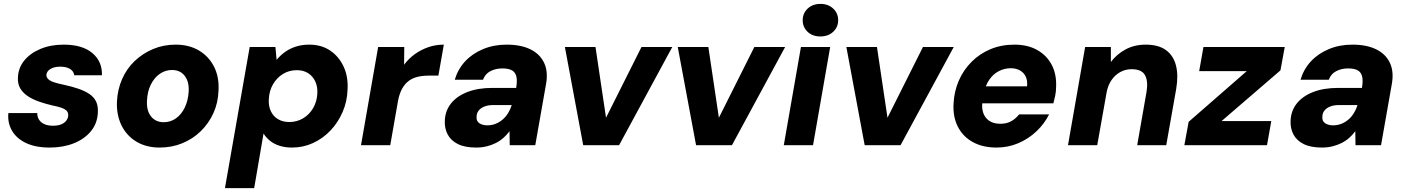

<svg xmlns="http://www.w3.org/2000/svg" viewBox="-20 -745 7215 985"><path d="M235 12Q162 12 113 -11.5Q64 -35 41 -75.5Q18 -116 23 -165H171Q171 -145 180.5 -130.5Q190 -116 208 -108Q226 -100 252 -100Q277 -100 294 -107Q311 -114 320 -126Q329 -138 330 -152Q331 -168 321 -177.5Q311 -187 292.5 -193Q274 -199 249 -204Q214 -212 181 -223.5Q148 -235 123 -251.5Q98 -268 84 -291.5Q70 -315 72 -348Q74 -397 104.5 -434.5Q135 -472 187.5 -494Q240 -516 307 -516Q402 -516 453.5 -473Q505 -430 503 -359H361Q358 -380 339 -391.5Q320 -403 289 -403Q258 -403 238.5 -391Q219 -379 218 -360Q218 -348 228 -338.5Q238 -329 258.5 -322.5Q279 -316 308 -310Q350 -301 383 -289.5Q416 -278 439 -262.5Q462 -247 473 -224Q484 -201 482 -168Q480 -113 447 -72.5Q414 -32 359 -10Q304 12 235 12Z M799 12Q730 12 679.5 -18.5Q629 -49 603 -102.5Q577 -156 580 -224Q583 -286 606.5 -339.5Q630 -393 671 -432Q712 -471 765.5 -493.5Q819 -516 881 -516Q950 -516 1000.5 -486Q1051 -456 1078 -403Q1105 -350 1101 -280Q1099 -218 1075 -165Q1051 -112 1010 -72Q969 -32 915 -10Q861 12 799 12ZM819 -118Q855 -118 883 -138Q911 -158 928 -193.5Q945 -229 948 -275Q950 -311 939.5 -335.5Q929 -360 909.5 -373Q890 -386 863 -386Q828 -386 799.5 -366Q771 -346 753.5 -310.5Q736 -275 734 -228Q732 -193 742.5 -168.5Q753 -144 773 -131Q793 -118 819 -118Z M1134 220 1261 -504H1393L1399 -438Q1418 -461 1442.5 -478.5Q1467 -496 1498 -506Q1529 -516 1566 -516Q1629 -516 1674 -485.5Q1719 -455 1743 -403Q1767 -351 1763 -285Q1761 -224 1737.5 -170Q1714 -116 1675 -75Q1636 -34 1585.5 -11Q1535 12 1478 12Q1443 12 1414.5 3Q1386 -6 1365.5 -22.5Q1345 -39 1332 -60L1284 220ZM1464 -119Q1503 -119 1535 -138Q1567 -157 1586.5 -190.5Q1606 -224 1608 -266Q1610 -300 1597.5 -327Q1585 -354 1561 -369.5Q1537 -385 1503 -385Q1463 -385 1431.5 -365.5Q1400 -346 1380.5 -312.5Q1361 -279 1359 -235Q1357 -201 1369.5 -174.5Q1382 -148 1406.5 -133.5Q1431 -119 1464 -119Z M1832 0 1920 -504H2054L2053 -413Q2077 -445 2108.5 -467.5Q2140 -490 2177.5 -503Q2215 -516 2257 -516L2229 -357H2178Q2149 -357 2123 -351Q2097 -345 2077 -330Q2057 -315 2043 -290Q2029 -265 2022 -228L1982 0Z M2423 12Q2365 12 2329 -6Q2293 -24 2276.5 -55.5Q2260 -87 2262 -126Q2264 -177 2294 -214.5Q2324 -252 2378 -273Q2432 -294 2506 -294H2628Q2634 -328 2629.5 -350.5Q2625 -373 2607.5 -383.5Q2590 -394 2557 -394Q2523 -394 2496 -380Q2469 -366 2458 -336H2313Q2329 -390 2366 -430Q2403 -470 2458 -493Q2513 -516 2579 -516Q2652 -516 2701 -492Q2750 -468 2771.5 -422.5Q2793 -377 2781 -312L2726 0H2595L2594 -72Q2580 -53 2562.5 -37.5Q2545 -22 2523 -11Q2501 0 2476 6Q2451 12 2423 12ZM2480 -102Q2503 -102 2523 -110Q2543 -118 2559 -132Q2575 -146 2586.5 -164.5Q2598 -183 2605 -205V-206H2509Q2484 -206 2465 -198.5Q2446 -191 2435.5 -177.5Q2425 -164 2425 -146Q2423 -124 2439 -113Q2455 -102 2480 -102Z M2972 0 2878 -504H3035L3089 -141L3271 -504H3429L3156 0Z M3551 0 3457 -504H3614L3668 -141L3850 -504H4008L3735 0Z M4001 0 4089 -504H4239L4151 0ZM4189 -558Q4148 -558 4123 -582Q4098 -606 4098 -641Q4098 -677 4123.5 -701Q4149 -725 4189 -725Q4229 -725 4254.5 -701Q4280 -677 4280 -641Q4280 -606 4254.5 -582Q4229 -558 4189 -558Z M4416 0 4322 -504H4479L4533 -141L4715 -504H4873L4600 0Z M5092 12Q5022 12 4971 -16Q4920 -44 4894 -95Q4868 -146 4872 -214Q4875 -276 4898.5 -330.5Q4922 -385 4963.5 -427Q5005 -469 5061 -492.5Q5117 -516 5184 -516Q5253 -516 5302 -488Q5351 -460 5376 -411.5Q5401 -363 5398 -299Q5398 -276 5393.5 -254.5Q5389 -233 5384 -215H4976L4992 -302H5249Q5252 -332 5242 -352.5Q5232 -373 5212 -384Q5192 -395 5165 -395Q5133 -395 5104 -380Q5075 -365 5054.5 -335Q5034 -305 5026 -259L5021 -229Q5015 -195 5023.5 -168Q5032 -141 5054.5 -125.5Q5077 -110 5112 -110Q5145 -110 5168.5 -123.5Q5192 -137 5208 -158H5362Q5338 -110 5297.5 -71.5Q5257 -33 5204.5 -10.5Q5152 12 5092 12Z M5459 0 5547 -504H5679V-427Q5709 -467 5754.5 -491.5Q5800 -516 5858 -516Q5923 -516 5961.5 -488Q6000 -460 6013 -409Q6026 -358 6014 -288L5963 0H5814L5862 -274Q5871 -329 5854 -359.5Q5837 -390 5785 -390Q5754 -390 5727.5 -375.5Q5701 -361 5682.5 -334.5Q5664 -308 5657 -270L5609 0Z M6056 0 6078 -120 6376 -380H6132L6154 -504H6571L6549 -384L6247 -124H6502L6480 0Z M6762 12Q6704 12 6668 -6Q6632 -24 6615.5 -55.5Q6599 -87 6601 -126Q6603 -177 6633 -214.5Q6663 -252 6717 -273Q6771 -294 6845 -294H6967Q6973 -328 6968.5 -350.5Q6964 -373 6946.5 -383.5Q6929 -394 6896 -394Q6862 -394 6835 -380Q6808 -366 6797 -336H6652Q6668 -390 6705 -430Q6742 -470 6797 -493Q6852 -516 6918 -516Q6991 -516 7040 -492Q7089 -468 7110.5 -422.5Q7132 -377 7120 -312L7065 0H6934L6933 -72Q6919 -53 6901.5 -37.5Q6884 -22 6862 -11Q6840 0 6815 6Q6790 12 6762 12ZM6819 -102Q6842 -102 6862 -110Q6882 -118 6898 -132Q6914 -146 6925.5 -164.5Q6937 -183 6944 -205V-206H6848Q6823 -206 6804 -198.5Q6785 -191 6774.5 -177.5Q6764 -164 6764 -146Q6762 -124 6778 -113Q6794 -102 6819 -102Z"/></svg>

Font: DM Sans Black
Style: Italic
Weight: 900
Italic angle: -10°
Designer: Colophon Foundry, Jonny Pinhorn
Foundry: Colophon Foundry
Version: Version 4.004;gftools[0.9.30]